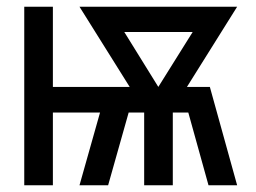

<svg xmlns="http://www.w3.org/2000/svg" viewBox="-20 -550 760 570"><path d="M52 0H137V-216H277L216 0H301L362 -216H408V0H493V-216H539L599 0H684L603 -292H535L684 -530H216L365 -292H137V-530H52ZM450 -292 349 -455H552Z"/></svg>

Font: Iosevka Sparkle
Style: Regular
Weight: 400
Designer: Belleve Invis
Foundry: Belleve Invis
Version: Version 4.5.0; ttfautohint (v1.8.3)